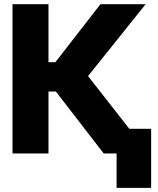

<svg xmlns="http://www.w3.org/2000/svg" viewBox="-20 -748 769 936"><path d="M485.4 0 252.4 -301.8H216.3V0H41V-727.5H216.3V-444.8H250L469.7 -727.5H689.9L409.2 -377L704.6 0ZM716.8 -120.1V168H548.3V-120.1Z"/></svg>

Font: Inter Tight ExtraBold
Style: Regular
Weight: 800
Designer: Rasmus Andersson
Foundry: rsms
Version: Version 3.004; ttfautohint (v1.8.4.7-5d5b)